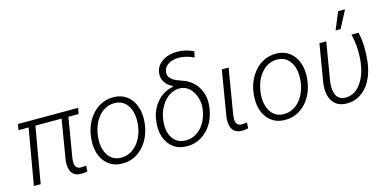

<svg xmlns="http://www.w3.org/2000/svg" viewBox="-73 -1169 3189 1584"><g transform="rotate(-15 1521.5 -377.0)"><path d="M569.3 -478H481.9L424.3 -132.8L423.3 -102.5Q425.3 -49.3 472.2 -47.9Q490.7 -46.9 519 -51.8L516.6 -2.4Q486.3 4.9 458.5 3.9Q408.2 2.9 384.3 -32Q360.4 -66.9 366.7 -133.3L423.8 -478H200.2L117.2 0H59.1L142.1 -478H55.7L64.5 -528.3H578.6Z M618.7 -269Q627.4 -345.7 665.5 -409.4Q703.6 -473.1 760.5 -506.3Q817.4 -539.6 883.8 -538.1Q949.2 -537.1 995.4 -502.2Q1041.5 -467.3 1062.7 -407Q1084 -346.7 1077.1 -273.4L1076.2 -264.2Q1061.5 -139.2 987.5 -63.5Q913.6 12.2 810.1 9.8Q721.2 8.3 668 -55.7Q614.7 -119.6 615.7 -224.6L617.2 -252.4ZM675.3 -252.4Q668.9 -194.3 683.8 -145.3Q698.7 -96.2 731.4 -68.4Q764.2 -40.5 813 -39.1Q865.7 -38.1 909.4 -65.9Q953.1 -93.8 981.4 -144.5Q1009.8 -195.3 1018.1 -256.8L1019.5 -272.9Q1028.3 -367.2 990.5 -427Q952.6 -486.8 880.9 -488.3Q802.7 -490.7 745.8 -428Q689 -365.2 676.3 -261.2Z M1297.4 -625.5Q1301.8 -688.5 1355 -726.3Q1408.2 -764.2 1488.8 -764.2Q1561 -763.7 1625.5 -730.5L1614.7 -680.7Q1549.3 -712.9 1485.8 -712.9Q1433.1 -712.9 1396.7 -689.7Q1360.4 -666.5 1355.5 -627Q1347.2 -569.8 1423.8 -538.6L1463.9 -523.4Q1552.7 -493.7 1596.2 -419.9Q1636.2 -351.6 1627 -263.2L1626 -254.4Q1611.3 -134.3 1537.4 -60.8Q1463.4 12.7 1360.4 9.8Q1263.7 7.3 1212.2 -64.2Q1160.6 -135.7 1171.4 -244.6L1172.9 -257.3Q1184.1 -350.6 1241.2 -415.5Q1298.3 -480.5 1380.4 -494.1L1381.3 -499.5Q1336.9 -521 1315.9 -554Q1294.9 -586.9 1297.4 -625.5ZM1230 -242.7Q1220.2 -153.3 1256.3 -97.4Q1292.5 -41.5 1363.3 -39.1Q1430.7 -36.6 1483.6 -82.3Q1536.6 -127.9 1559.1 -208Q1573.7 -261.2 1569.8 -305.7Q1562.5 -369.6 1528.1 -414.6Q1493.7 -459.5 1441.9 -465.8Q1393.1 -471.7 1348.6 -446.5Q1304.2 -421.4 1271.5 -367.9Q1238.8 -314.5 1231 -251Z M1863.8 -528.3 1797.9 -131.8 1796.9 -102.1Q1798.8 -48.8 1845.7 -47.4Q1857.4 -46.9 1892.6 -51.3L1890.1 -2.4Q1859.9 4.9 1832 3.9Q1781.7 2.9 1757.8 -32Q1733.9 -66.9 1740.2 -133.3L1805.7 -528.3Z M2007.8 -269Q2016.6 -345.7 2054.7 -409.4Q2092.8 -473.1 2149.7 -506.3Q2206.5 -539.6 2272.9 -538.1Q2338.4 -537.1 2384.5 -502.2Q2430.7 -467.3 2451.9 -407Q2473.1 -346.7 2466.3 -273.4L2465.3 -264.2Q2450.7 -139.2 2376.7 -63.5Q2302.7 12.2 2199.2 9.8Q2110.4 8.3 2057.1 -55.7Q2003.9 -119.6 2004.9 -224.6L2006.3 -252.4ZM2064.5 -252.4Q2058.1 -194.3 2073 -145.3Q2087.9 -96.2 2120.6 -68.4Q2153.3 -40.5 2202.1 -39.1Q2254.9 -38.1 2298.6 -65.9Q2342.3 -93.8 2370.6 -144.5Q2398.9 -195.3 2407.2 -256.8L2408.7 -272.9Q2417.5 -367.2 2379.6 -427Q2341.8 -486.8 2270 -488.3Q2191.9 -490.7 2135 -428Q2078.1 -365.2 2065.4 -261.2Z M2697.8 -528.3 2642.6 -196.8Q2639.6 -171.4 2640.6 -144L2642.1 -127.4Q2653.3 -41.5 2728.5 -39.1Q2821.8 -36.1 2879.6 -135.3Q2937.5 -234.4 2931.6 -398.4Q2929.2 -464.8 2913.1 -528.8L2973.6 -528.3Q2988.3 -463.9 2989.3 -398.4Q2991.2 -264.6 2960 -175.3Q2928.7 -85.9 2867.4 -36.9Q2806.2 12.2 2727.1 10.3Q2648.9 8.8 2611.3 -46.4Q2573.7 -101.6 2584.5 -198.7L2639.6 -528.3ZM2856.9 -743.7H2916L2838.4 -595.2H2795.4Z"/></g></svg>

Font: RobotoInd Light
Style: Italic
Weight: 300
Italic angle: -12°
Designer: Google
Version: Version 2.001151; 2014